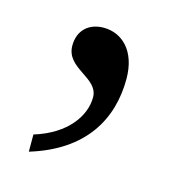

<svg xmlns="http://www.w3.org/2000/svg" viewBox="-54 -153 333 356"><g transform="rotate(15 112.5 25.0)"><path d="M30 121V154C132 123 170 54 170 -23C170 -77 140 -104 105 -104C76 -104 57 -86 57 -57C57 -13 119 -12 119 26C119 61 92 102 30 121Z"/></g></svg>

Font: Noto Serif Lao Light
Style: Regular
Weight: 300
Designer: Monotype Design Team
Foundry: Monotype Imaging Inc.
Version: Version 2.003